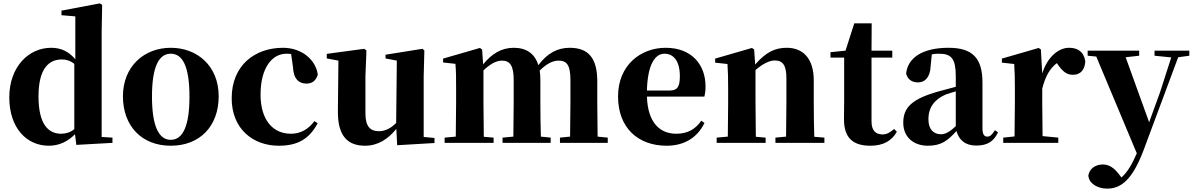

<svg xmlns="http://www.w3.org/2000/svg" viewBox="-20 -846 7066 1137"><path d="M432 12 646 0V-31L582 -35V-657L585 -817L571 -826L344 -783V-756L426 -749V-495C387 -541 342 -563 283 -563C150 -563 35 -451 35 -269C35 -88 138 17 269 17C330 17 382 -8 424 -51ZM420 -81C396 -62 370 -54 342 -54C265 -54 208 -112 208 -275C208 -443 271 -494 347 -494C371 -494 396 -487 420 -468Z M991 17C1162 17 1275 -97 1275 -276C1275 -455 1149 -563 991 -563C834 -563 708 -453 708 -276C708 -100 819 17 991 17ZM991 -18C920 -18 880 -100 880 -274C880 -449 920 -528 991 -528C1063 -528 1102 -449 1102 -274C1102 -100 1063 -18 991 -18Z M1631 17C1744 17 1812 -24 1861 -116L1842 -129C1808 -82 1761 -54 1703 -54C1593 -54 1523 -139 1523 -286C1523 -440 1588 -528 1677 -528C1686 -528 1695 -527 1704 -526L1715 -449C1718 -375 1753 -351 1795 -351C1829 -351 1851 -368 1862 -404C1850 -493 1766 -563 1656 -563C1490 -563 1352 -460 1352 -264C1352 -82 1479 17 1631 17Z M2332 14 2553 1V-29L2489 -35V-393L2493 -547L2482 -557L2263 -522V-500L2330 -487L2326 -118C2297 -88 2262 -69 2224 -69C2175 -69 2144 -94 2144 -174V-393L2150 -547L2137 -557L1915 -527V-500L1984 -487L1981 -189C1979 -37 2042 17 2142 17C2219 17 2280 -24 2327 -83Z M3355 0H3579V-31L3519 -37L3517 -238V-364C3517 -500 3466 -563 3354 -563C3283 -563 3223 -533 3168 -460C3147 -529 3097 -563 3022 -563C2949 -563 2892 -527 2841 -465L2835 -553L2822 -562L2604 -499V-476L2677 -468C2681 -419 2681 -387 2681 -322V-238C2681 -182 2680 -96 2679 -37L2613 -31V0H2903V-31L2845 -36L2843 -238V-429C2879 -464 2917 -487 2953 -487C3001 -487 3022 -455 3022 -373V-238C3022 -180 3021 -95 3020 -37L2956 -31V0H3241V-31L3183 -37C3181 -94 3180 -179 3180 -238V-370C3180 -391 3179 -410 3176 -428C3214 -466 3251 -487 3288 -487C3336 -487 3358 -461 3358 -373V-238L3356 -37L3296 -31V0Z M3928 17C4032 17 4110 -31 4152 -118L4133 -131C4100 -84 4056 -54 3985 -54C3888 -54 3816 -119 3811 -274H4151C4156 -293 4158 -310 4158 -335C4158 -462 4077 -563 3922 -563C3775 -563 3640 -461 3640 -275C3640 -88 3759 17 3928 17ZM3811 -310C3815 -466 3860 -528 3915 -528C3969 -528 4006 -484 4006 -395C4006 -333 3992 -310 3946 -310Z M4634 0H4862V-31L4802 -36C4800 -94 4799 -179 4799 -238V-370C4799 -501 4734 -563 4639 -563C4573 -563 4518 -540 4452 -464L4446 -553L4433 -562L4215 -499V-475L4288 -467C4291 -419 4292 -386 4292 -321V-238C4292 -182 4291 -96 4290 -37L4224 -31V0H4514V-31L4456 -36L4454 -238V-431C4497 -469 4538 -488 4568 -488C4615 -488 4637 -460 4637 -383V-238L4635 -37L4572 -31V0Z M5134 17C5211 17 5261 -12 5291 -66L5275 -82C5248 -60 5231 -50 5206 -50C5166 -50 5141 -73 5141 -127V-505H5264V-546H5141L5142 -708H5039L4987 -546L4898 -537V-505H4979V-249C4979 -208 4978 -179 4978 -139C4978 -29 5032 17 5134 17Z M5761 16C5826 16 5864 -7 5890 -62L5872 -75C5853 -45 5842 -37 5827 -37C5808 -37 5798 -50 5798 -88V-357C5798 -502 5739 -563 5597 -563C5442 -563 5355 -503 5346 -410C5355 -376 5380 -358 5416 -358C5454 -358 5488 -384 5491 -453L5498 -524C5513 -527 5526 -528 5540 -528C5616 -528 5640 -497 5640 -393V-332L5543 -306C5380 -261 5329 -210 5329 -119C5329 -35 5389 17 5475 17C5555 17 5593 -14 5644 -70C5659 -17 5696 16 5761 16ZM5640 -99C5599 -60 5574 -51 5553 -51C5508 -51 5478 -80 5478 -140C5478 -213 5517 -259 5582 -287C5596 -292 5617 -298 5640 -305Z M6152 -321C6171 -395 6196 -439 6238 -472L6245 -463C6271 -426 6295 -403 6333 -403C6383 -403 6405 -438 6407 -484C6397 -544 6358 -563 6310 -563C6251 -563 6183 -511 6152 -411L6144 -553L6131 -562L5913 -499V-475L5986 -467C5989 -419 5990 -387 5990 -321V-238C5990 -182 5989 -96 5988 -38L5921 -31V0H6247V-31L6154 -40L6152 -238Z M6817 -516 6916 -506 6849 -298 6785 -122 6646 -507 6726 -516V-546H6421V-516L6472 -511L6712 62C6683 129 6656 174 6621 205L6605 184C6580 152 6551 128 6511 128C6472 128 6433 148 6425 193C6428 241 6480 271 6536 271C6621 271 6687 216 6753 41L6957 -507L7023 -516V-546H6817Z"/></svg>

Font: Noto Serif SC Black
Style: Regular
Weight: 900
Designer: Ryoko NISHIZUKA 西塚涼子 (kana & ideographs); Frank Grießhammer (Latin, Greek & Cyrillic); Wenlong ZHANG 张文龙 (bopomofo); San
Foundry: Adobe
Version: Version 2.001;hotconv 1.1.0;makeotfexe 2.6.0